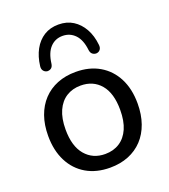

<svg xmlns="http://www.w3.org/2000/svg" viewBox="-138 -845 836 952"><g transform="rotate(-20 280.0 -368.5)"><path d="M280 9Q208 9 155 -22Q102 -53 73 -110Q44 -167 44 -244Q44 -302 60.5 -348.5Q77 -395 108 -428Q139 -461 182.5 -478.5Q226 -496 280 -496Q352 -496 405 -465Q458 -434 487 -377.5Q516 -321 516 -244Q516 -186 499.5 -139Q483 -92 452 -59Q421 -26 377.5 -8.5Q334 9 280 9ZM280 -63Q324 -63 356.5 -84Q389 -105 406.5 -145Q424 -185 424 -244Q424 -332 385 -378Q346 -424 280 -424Q237 -424 204.5 -403.5Q172 -383 154 -343Q136 -303 136 -244Q136 -156 175.5 -109.5Q215 -63 280 -63ZM151 -547Q139 -548 131 -557.5Q123 -567 125 -583Q131 -632 151 -668.5Q171 -705 203.5 -725.5Q236 -746 280 -746Q324 -746 356.5 -725.5Q389 -705 409.5 -668.5Q430 -632 435 -583Q437 -567 429.5 -557.5Q422 -548 409 -547Q397 -547 388.5 -554Q380 -561 378 -576Q372 -631 345.5 -658.5Q319 -686 280 -686Q241 -686 215 -658.5Q189 -631 182 -576Q180 -561 172 -554Q164 -547 151 -547Z"/></g></svg>

Font: Nunito ExtraLight Medium
Style: Regular
Weight: 500
Version: Version 3.602